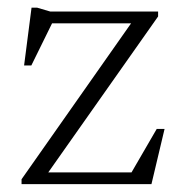

<svg xmlns="http://www.w3.org/2000/svg" viewBox="-20 -470 463 490"><path d="M35 0V-12.5L323 -422.5L342 -410.5H80L121 -427L60 -303H41.5L60.5 -450.5H74.5L108.5 -440.5H383.5V-428L94 -17L78.5 -30H330L307.5 -16L380 -141H400L366.5 0Z"/></svg>

Font: Newsreader 16pt Light
Style: Regular
Weight: 300
Designer: Hugues Gentile
Foundry: Production Type
Version: Version 1.003